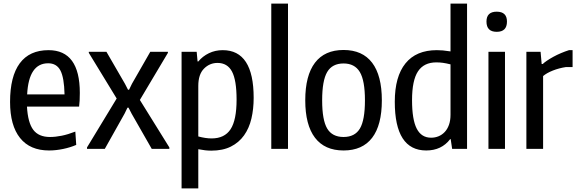

<svg xmlns="http://www.w3.org/2000/svg" viewBox="-20 -828 3216 1068"><path d="M253 9Q147 9 91.5 -60.5Q36 -130 36 -261Q36 -403 90 -476Q144 -549 250 -549Q424 -549 424 -311Q424 -285 423 -268.5Q422 -252 420 -235H130Q135 -146 165 -106Q195 -66 258 -66Q288 -66 323 -73Q358 -80 399 -96L404 -22Q372 -8 331.5 0.5Q291 9 253 9ZM248 -476Q140 -476 131 -303H339Q337 -396 316 -436Q295 -476 248 -476Z M464 -8 629 -280 474 -534V-540H572L675 -362L692 -329H698L714 -362L816 -540H914V-534L758 -272L922 -8V0H824L712 -196L695 -229H689L673 -196L563 0H464Z M990 -540H1074L1079 -486H1083Q1107 -515 1142 -532Q1177 -549 1219 -549Q1391 -549 1391 -284Q1391 -222 1378.5 -168.5Q1366 -115 1337.5 -75Q1309 -35 1264 -12.5Q1219 10 1155 10Q1139 10 1121 8Q1103 6 1083 2V220H990ZM1157 -58Q1229 -58 1262.5 -109Q1296 -160 1296 -274Q1296 -382 1270.5 -430Q1245 -478 1190 -478Q1146 -478 1114.5 -446Q1083 -414 1083 -350V-69Q1124 -58 1157 -58Z M1489 -808H1582V0H1489Z M1891 9Q1786 9 1732 -62Q1678 -133 1678 -270Q1678 -408 1732 -479Q1786 -550 1891 -550Q1996 -550 2050 -479Q2104 -408 2104 -270Q2104 -132 2050 -61.5Q1996 9 1891 9ZM1891 -66Q1954 -66 1982 -113Q2010 -160 2010 -270Q2010 -380 1981.5 -427.5Q1953 -475 1891 -475Q1828 -475 1800 -427.5Q1772 -380 1772 -270Q1772 -160 1800 -113Q1828 -66 1891 -66Z M2351 9Q2176 9 2176 -262Q2176 -402 2235.5 -475.5Q2295 -549 2410 -549Q2427 -549 2443.5 -547.5Q2460 -546 2486 -542V-808H2578V0H2495L2487 -54H2484Q2436 9 2351 9ZM2378 -62Q2400 -62 2419.5 -70Q2439 -78 2454 -94Q2469 -110 2477.5 -134Q2486 -158 2486 -190V-470Q2462 -476 2444 -478.5Q2426 -481 2407 -481Q2338 -481 2305 -431Q2272 -381 2272 -271Q2272 -163 2298 -112.5Q2324 -62 2378 -62Z M2743 -651Q2686 -651 2686 -708Q2686 -763 2743 -763Q2800 -763 2800 -708Q2800 -651 2743 -651ZM2697 -540H2789V0H2697Z M2908 -540H2987L2993 -472H2999Q3007 -480 3022.5 -490.5Q3038 -501 3058 -512Q3078 -523 3100.5 -532.5Q3123 -542 3145 -549H3165V-455H3128Q3089 -449 3055 -435.5Q3021 -422 3001 -405V0H2908Z"/></svg>

Font: Encode Sans Compressed
Style: Medium
Weight: 500
Designer: Pablo Impallari, Andres Torresi
Foundry: Pablo Impallari, Andres Torresi
Version: Version 1.000; ttfautohint (v1.00) -l 8 -r 50 -G 200 -x 14 -